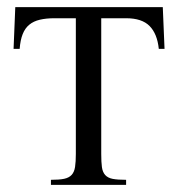

<svg xmlns="http://www.w3.org/2000/svg" viewBox="-20 -519 499 539"><path d="M425.8 -381.8Q421.4 -424.3 399.9 -446Q378.4 -467.8 334 -467.8H264.2V-86.9Q264.2 -64 266.1 -49.8Q268.1 -35.6 275.4 -27.6Q282.7 -19.5 296.6 -16.8Q310.5 -14.2 334 -14.2V0H123V-14.2Q146.5 -14.2 160.2 -17.1Q173.8 -20 181.2 -28.1Q188.5 -36.1 190.7 -50.3Q192.9 -64.5 192.9 -86.9V-467.8H132.8Q109.4 -467.8 91.8 -463.6Q74.2 -459.5 62.3 -449.7Q50.3 -439.9 43.7 -423.3Q37.1 -406.7 35.2 -381.8H18.1L22.9 -499H437L441.9 -381.8Z"/></svg>

Font: Scheherazade Urdu
Style: Regular
Weight: 400
Designer: SIL International
Foundry: SIL International
Version: Version 1.005 (build 117/117)